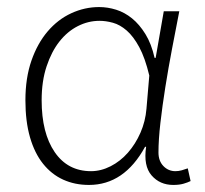

<svg xmlns="http://www.w3.org/2000/svg" viewBox="-20 -512 580 544"><path d="M232 12Q192 12 159 -3Q126 -18 102 -48Q78 -78 65 -123Q52 -168 52 -228Q52 -291 69 -340Q86 -389 115 -423Q144 -457 182 -474.5Q220 -492 261 -492Q285 -492 309 -484.5Q333 -477 354 -460Q375 -443 392 -415.5Q409 -388 418 -348H421L444 -480H488Q478 -429 467.5 -374Q457 -319 448.5 -265.5Q440 -212 434.5 -164Q429 -116 429 -80Q429 -56 443 -41.5Q457 -27 477 -27Q486 -27 495 -29.5Q504 -32 512 -35L520 1Q512 5 500 8.5Q488 12 471 12Q433 12 409.5 -15Q386 -42 394 -96H391Q332 12 232 12ZM238 -27Q266 -27 293.5 -41Q321 -55 342.5 -79.5Q364 -104 378 -136Q392 -168 395 -204L403 -298Q391 -348 374.5 -378.5Q358 -409 339 -425.5Q320 -442 300 -447.5Q280 -453 262 -453Q230 -453 200.5 -438Q171 -423 148.5 -394.5Q126 -366 112 -324Q98 -282 98 -228Q98 -135 135 -81Q172 -27 238 -27Z"/></svg>

Font: CV Source Sans Light
Style: Regular
Weight: 300
Designer: Paul D. Hunt
Foundry: Adobe Systems Incorporated
Version: Version 3.001